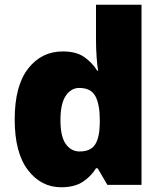

<svg xmlns="http://www.w3.org/2000/svg" viewBox="-20 -780 683 810"><path d="M238 10Q153 10 97.5 -63Q42 -136 42 -276Q42 -418 98.5 -490.5Q155 -563 245 -563Q301 -563 334.5 -540Q368 -517 390 -482H394Q390 -503 387.5 -540Q385 -577 385 -612V-760H577V0H433L392 -70H385Q365 -37 330 -13.5Q295 10 238 10ZM316 -141Q362 -141 381 -170Q400 -199 401 -259V-274Q401 -339 382.5 -374Q364 -409 314 -409Q280 -409 257.5 -376Q235 -343 235 -273Q235 -204 257.5 -172.5Q280 -141 316 -141Z"/></svg>

Font: Noto Kufi Arabic Black
Style: Regular
Weight: 900
Designer: Monotype Design Team, David Williams, Khaled Hosny
Foundry: Google LLC
Version: Version 2.109; ttfautohint (v1.8.4.7-5d5b)